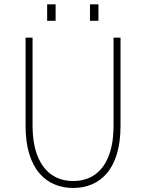

<svg xmlns="http://www.w3.org/2000/svg" viewBox="-20 -878 690 908"><path d="M326 11Q279 11 238 -6Q197 -23 166.2 -58.8Q135.5 -94.5 118.2 -150.5Q101 -206.5 101 -284V-700H134V-286Q134 -198.5 157.8 -139.8Q181.5 -81 224.5 -51.5Q267.5 -22 326 -22Q385 -22 427.8 -51.5Q470.5 -81 493.8 -139.8Q517 -198.5 517 -286V-700H550V-284Q550 -206.5 533 -150.5Q516 -94.5 485.5 -58.8Q455 -23 414.2 -6Q373.5 11 326 11ZM203 -857.5H243V-779.5H203ZM405.5 -857.5H445.5V-779.5H405.5Z"/></svg>

Font: Trispace Thin Thin
Style: Regular
Weight: 250
Version: Version 1.210